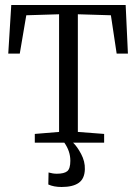

<svg xmlns="http://www.w3.org/2000/svg" viewBox="-20 -570 548 767"><path d="M119 0V-35L216 -43V-513L85 -509L59 -356H13L25 -550H482L491 -356H446L423 -509L291 -513V-43L396 -35V0H272Q288 15 304 45Q320 75 319 106Q318 144 294.5 160.5Q271 177 226 177Q195 177 173 167L174 119Q191 124 207 124Q236 124 248.5 114Q261 104 261 72Q261 34 237 0Z"/></svg>

Font: Aikya
Style: Regular
Weight: 400
Designer: Neelakash Kshetrimayum (Latin subset based on Merriweather by Eben Sorkin)
Foundry: Brand New Type
Version: Version 1.00 b005